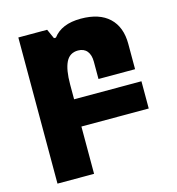

<svg xmlns="http://www.w3.org/2000/svg" viewBox="-112 -614 877 953"><g transform="rotate(-15 326.5 -137.5)"><path d="M600 0H254V243H66V-508H214L236 -459H246Q290 -518 389 -518Q484 -518 534.5 -470.5Q585 -423 585 -336V-206H397V-295Q397 -330 381 -349.5Q365 -369 335 -369Q292 -369 273 -330.5Q254 -292 254 -216V-140H600Z"/></g></svg>

Font: Noto Sans Armenian Black
Style: Regular
Weight: 900
Designer: Monotype Design team
Foundry: Monotype Imaging Inc.
Version: Version 1.000